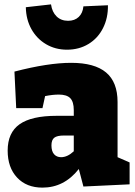

<svg xmlns="http://www.w3.org/2000/svg" viewBox="-20 -842 615 877"><path d="M517 -124 572 -100V0L361 10L340 -70Q273 15 174 15Q101 15 58 -31Q15 -77 15 -154Q15 -236 69.5 -274.5Q124 -313 239 -313H317V-339Q317 -377 301 -393.5Q285 -410 249 -410Q220 -410 186 -403L174 -348H54L46 -515Q200 -555 305 -555Q412 -555 464.5 -511Q517 -467 517 -376ZM259 -124Q288 -124 317 -151V-223H272Q241 -223 228 -213Q215 -203 215 -178Q215 -151 227 -137.5Q239 -124 259 -124ZM98 -809 213 -822Q218 -787 238.5 -767Q259 -747 291 -747Q321 -747 339.5 -764.5Q358 -782 361 -813L473 -818Q474 -760 450.5 -713.5Q427 -667 384 -641Q341 -615 286 -615Q233 -615 190.5 -640Q148 -665 123.5 -709Q99 -753 98 -809Z"/></svg>

Font: Bitter Pro Black
Style: Regular
Weight: 900
Designer: Sol Matas, and Bitter project Authors
Foundry: Sol Matas
Version: Version 1.010